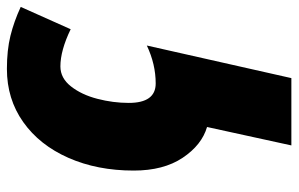

<svg xmlns="http://www.w3.org/2000/svg" viewBox="-170 -432 843 542"><g transform="rotate(-90 251.0 -161.5)"><path d="M163 2Q112 -13 76 -67Q40 -121 40 -205Q40 -308 76 -389.5Q112 -471 177 -517Q242 -563 327 -563Q380 -563 420.5 -553Q461 -543 502 -524L439 -383Q379 -412 334 -412Q301 -412 277.5 -382Q254 -352 242.5 -307.5Q231 -263 231 -219Q231 -143 286 -143Q340 -143 393 -168L301 240H111Z"/></g></svg>

Font: Noto Sans Display Black
Style: Italic
Weight: 900
Italic angle: -12°
Designer: Monotype Design team
Foundry: Monotype Imaging Inc.
Version: Version 1.000